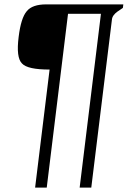

<svg xmlns="http://www.w3.org/2000/svg" viewBox="-20 -669 582 875"><path d="M540 -633 542 -649H190C149 -649 119 -639 102 -618C84 -597 72 -558 65 -501C57 -438 62 -398 80 -380C97 -361 139 -352 206 -352L140 186H193L290 -606H440L343 186H396L490 -579C491 -593 500 -605 515 -616Z"/></svg>

Font: Gamestation Display
Style: Italic
Weight: 400
Designer: Jonas Hecksher
Foundry: Jonas Hecksher, Playtypeª, e-types AS
Version: Version 1.003